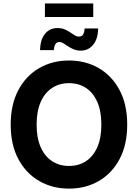

<svg xmlns="http://www.w3.org/2000/svg" viewBox="-20 -1091 805 1121"><path d="M382.8 10.3Q286.1 10.3 209 -34.2Q131.8 -78.6 87.2 -162.1Q42.5 -245.6 42.5 -363.3Q42.5 -481.4 87.2 -565.2Q131.8 -648.9 209 -693.4Q286.1 -737.8 382.8 -737.8Q479.5 -737.8 556.4 -693.4Q633.3 -648.9 678 -565.2Q722.7 -481.4 722.7 -363.3Q722.7 -245.6 678 -161.9Q633.3 -78.1 556.4 -33.9Q479.5 10.3 382.8 10.3ZM382.8 -122.1Q439.5 -122.1 481.9 -149.9Q524.4 -177.7 548.1 -231.7Q571.8 -285.6 571.8 -363.3Q571.8 -441.4 548.1 -495.6Q524.4 -549.8 481.9 -577.6Q439.5 -605.5 382.8 -605.5Q326.7 -605.5 283.9 -577.4Q241.2 -549.3 217.5 -495.4Q193.8 -441.4 193.8 -363.3Q193.8 -285.6 217.5 -231.9Q241.2 -178.2 283.9 -150.1Q326.7 -122.1 382.8 -122.1ZM452.1 -795.4Q428.7 -795.4 410.4 -803Q392.1 -810.5 377.4 -820.6Q362.8 -830.6 350.3 -838.1Q337.9 -845.7 326.2 -845.7Q311 -845.7 303.2 -832.5Q295.4 -819.3 294.4 -798.3H213.9Q215.3 -860.4 242.9 -893.8Q270.5 -927.2 315.4 -927.2Q339.4 -927.2 357.2 -919.7Q375 -912.1 389.4 -902.3Q403.8 -892.6 416 -885Q428.2 -877.4 440.9 -877.4Q457.5 -877.4 465.1 -889.4Q472.7 -901.4 474.1 -924.8H553.2Q551.8 -863.3 523.7 -829.3Q495.6 -795.4 452.1 -795.4ZM524.4 -1070.8V-991.7H242.2V-1070.8Z"/></svg>

Font: Inter 18pt
Style: Bold
Weight: 700
Designer: Rasmus Andersson
Foundry: rsms
Version: Version 4.001;git-66647c0bb